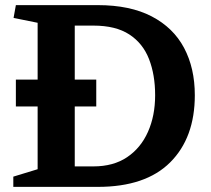

<svg xmlns="http://www.w3.org/2000/svg" viewBox="-20 -730 824 750"><path d="M42 -419H127V-641L33 -660L42 -710H362Q488 -710 572.5 -666Q657 -622 699 -543Q741 -464 741 -358Q741 -192 645 -96Q549 0 362 0H32V-40L127 -69V-314H42ZM272 -630V-419H356V-314H272V-80H345Q423 -80 476.5 -116Q530 -152 558 -215Q586 -278 586 -358Q586 -438 562 -499.5Q538 -561 485 -595.5Q432 -630 345 -630Z"/></svg>

Font: Brawler
Style: Bold
Weight: 700
Designer: Oleg Frolov, Haley Fiege
Foundry: Oleg Frolov, Haley Fiege
Version: Version 1.101; ttfautohint (v1.8.3)